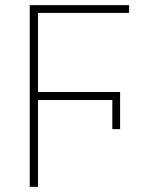

<svg xmlns="http://www.w3.org/2000/svg" viewBox="-20 -727 588 747"><path d="M417 -224.6V-337.9H127.9V0H95.7V-707H482.4V-676.8H127.9V-369.1H447.3V-224.6Z"/></svg>

Font: Pretendard GOV Thin
Style: Regular
Weight: 100
Designer: Base glyphs from Inter by Rasmus Andersson; Hangeul glyphs from Noto Sans CJK(Source Han Sans) by Jang Soo-young and Kan
Foundry: Kil Hyung-jin
Version: Version 1.309